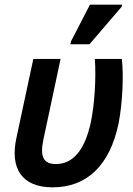

<svg xmlns="http://www.w3.org/2000/svg" viewBox="-20 -795 572 824"><path d="M282 -605H364L502 -766L504 -775H366L285 -618ZM206 9C353 9 452 -86 489 -266C506 -353 511 -471 503 -542H387C393 -463 386 -347 370 -271C344 -150 293 -91 220 -91C166 -91 151 -123 166 -195L240 -542H123L50 -201C23 -74 72 9 206 9Z"/></svg>

Font: Noto Sans SemiCondensed SemiBold
Style: Italic
Weight: 600
Width: 4
Italic angle: -12°
Designer: Monotype Design Team
Foundry: Monotype Imaging Inc.
Version: Version 2.013